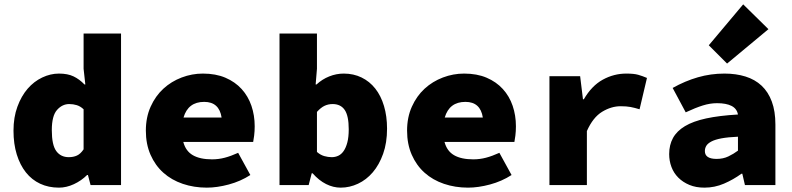

<svg xmlns="http://www.w3.org/2000/svg" viewBox="-20 -850 3640 882"><path d="M251 12Q203 12 164.5 -6Q126 -24 99 -58Q72 -92 57 -140.5Q42 -189 42 -250Q42 -311 60 -360Q78 -409 107 -442.5Q136 -476 174 -494Q212 -512 251 -512Q291 -512 318 -499Q345 -486 368 -462H372L364 -534V-696H536V0H396L384 -46H380Q354 -20 319.5 -4Q285 12 251 12ZM296 -128Q317 -128 333.5 -135.5Q350 -143 364 -164V-348Q349 -362 332.5 -367Q316 -372 298 -372Q266 -372 242 -345Q218 -318 218 -252Q218 -184 238.5 -156Q259 -128 296 -128Z M930 12Q871 12 819.5 -5.5Q768 -23 730.5 -56.5Q693 -90 671.5 -139Q650 -188 650 -250Q650 -311 672 -360Q694 -409 730.5 -442.5Q767 -476 814.5 -494Q862 -512 912 -512Q971 -512 1015.5 -493Q1060 -474 1090 -441Q1120 -408 1135 -364Q1150 -320 1150 -270Q1150 -247 1147.5 -227Q1145 -207 1143 -198H822Q833 -156 866 -137Q899 -118 954 -118Q984 -118 1012.5 -125.5Q1041 -133 1074 -148L1130 -46Q1085 -17 1031 -2.5Q977 12 930 12ZM918 -382Q844 -382 823 -310H998Q987 -382 918 -382Z M1545 12Q1511 12 1478 -4.5Q1445 -21 1416 -54H1412L1398 0H1264V-696H1436V-534L1430 -462H1434Q1460 -486 1492.5 -499Q1525 -512 1559 -512Q1604 -512 1641 -494Q1678 -476 1704 -443Q1730 -410 1744 -363Q1758 -316 1758 -259Q1758 -194 1740 -143.5Q1722 -93 1692.5 -58.5Q1663 -24 1624.5 -6Q1586 12 1545 12ZM1504 -128Q1520 -128 1534 -134.5Q1548 -141 1558.5 -156Q1569 -171 1575.5 -195.5Q1582 -220 1582 -256Q1582 -318 1563.5 -345Q1545 -372 1508 -372Q1488 -372 1471 -364Q1454 -356 1436 -336V-152Q1452 -138 1469.5 -133Q1487 -128 1504 -128Z M2130 12Q2071 12 2019.5 -5.5Q1968 -23 1930.5 -56.5Q1893 -90 1871.5 -139Q1850 -188 1850 -250Q1850 -311 1872 -360Q1894 -409 1930.5 -442.5Q1967 -476 2014.5 -494Q2062 -512 2112 -512Q2171 -512 2215.5 -493Q2260 -474 2290 -441Q2320 -408 2335 -364Q2350 -320 2350 -270Q2350 -247 2347.5 -227Q2345 -207 2343 -198H2022Q2033 -156 2066 -137Q2099 -118 2154 -118Q2184 -118 2212.5 -125.5Q2241 -133 2274 -148L2330 -46Q2285 -17 2231 -2.5Q2177 12 2130 12ZM2118 -382Q2044 -382 2023 -310H2198Q2187 -382 2118 -382Z M2504 0V-500H2645L2658 -394H2662Q2698 -456 2749 -484Q2800 -512 2857 -512Q2892 -512 2911.5 -506.5Q2931 -501 2952 -492L2918 -348Q2895 -355 2876.5 -358.5Q2858 -362 2831 -362Q2788 -362 2746 -336.5Q2704 -311 2676 -248V0Z M3216 12Q3177 12 3147 -0.5Q3117 -13 3096 -34Q3075 -55 3064.5 -83Q3054 -111 3054 -142Q3054 -184 3071.5 -216Q3089 -248 3126.5 -270.5Q3164 -293 3224 -306Q3284 -319 3370 -324Q3365 -351 3340.5 -363.5Q3316 -376 3274 -376Q3242 -376 3208.5 -365.5Q3175 -355 3130 -334L3070 -446Q3127 -478 3186 -495Q3245 -512 3308 -512Q3361 -512 3404.5 -498.5Q3448 -485 3478.5 -456.5Q3509 -428 3525.5 -383.5Q3542 -339 3542 -278V0H3402L3390 -52H3386Q3349 -25 3306 -6.5Q3263 12 3216 12ZM3272 -120Q3302 -120 3326 -131.5Q3350 -143 3370 -158V-222Q3324 -220 3294.5 -214.5Q3265 -209 3248 -200Q3231 -191 3224.5 -180Q3218 -169 3218 -156Q3218 -120 3272 -120ZM3320 -558 3236 -642 3394 -830 3510 -716Z"/></svg>

Font: Source Code Pro Black
Style: Regular
Weight: 900
Monospace: yes
Designer: Paul D. Hunt, Teo Tuominen
Foundry: Adobe Systems Incorporated
Version: Version 2.030;PS 1.000;hotconv 16.6.51;makeotf.lib2.5.65220